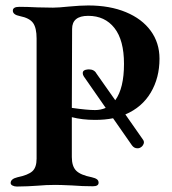

<svg xmlns="http://www.w3.org/2000/svg" viewBox="-20 -679 629 703"><path d="M504 -167Q507 -163 507 -158Q507 -153 503.5 -147.5Q500 -142 496 -140Q491 -136 483 -136Q471 -136 463 -147L394 -246Q364 -240 328 -240Q281 -240 243 -250V-104Q243 -70 259 -54Q275 -38 316 -30Q329 -27 335 -22.5Q341 -18 341 -10Q341 3 320 3Q282 3 244 0Q200 -2 183 -2Q149 -2 116 1Q104 2 81.5 3Q59 4 42 4Q33 4 26 0.5Q19 -3 19 -9Q19 -24 44 -30Q83 -38 98.5 -52Q114 -66 114 -98V-538Q114 -577 101 -595Q88 -613 53 -620Q27 -625 27 -640Q27 -654 51 -654Q78 -654 118 -652L174 -651Q194 -651 232 -655Q274 -659 303 -659Q382 -659 441 -634.5Q500 -610 532 -566Q564 -522 564 -464Q564 -394 532 -340Q500 -286 439 -260ZM367 -284 287 -399Q283 -405 283 -411Q283 -418 288 -421L292 -423Q300 -425 305 -425Q325 -425 333 -410L402 -312Q434 -356 434 -445Q434 -532 399 -576.5Q364 -621 303 -621Q244 -621 244 -573L243 -284Q299 -276 328 -276Q349 -276 367 -284Z"/></svg>

Font: EB Garamond SemiBold
Style: Regular
Weight: 600
Designer: Georg Duffner and Octavio Pardo
Foundry: Georg Duffner
Version: Version 1.000